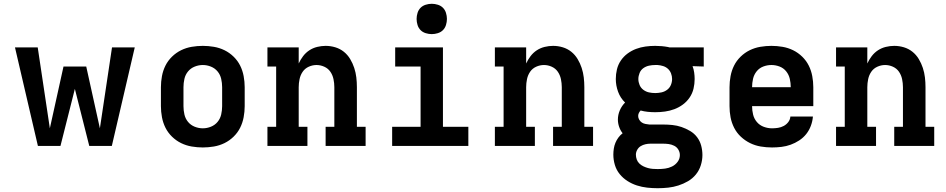

<svg xmlns="http://www.w3.org/2000/svg" viewBox="-20 -770 4990 1013"><path d="M180 0 59 -520H179L243 -93L315 -419H435L507 -93L571 -520H691L570 0H451L375 -301L299 0Z M1050 8Q1021 8 991.5 3Q962 -2 935.5 -15Q909 -28 887.5 -49Q866 -70 853 -96Q840 -122 834.5 -151.5Q829 -181 829 -210V-310Q829 -339 834.5 -368.5Q840 -398 853 -424Q866 -450 887.5 -471Q909 -492 935.5 -505Q962 -518 991.5 -523Q1021 -528 1050 -528Q1079 -528 1108.5 -523Q1138 -518 1164.5 -505Q1191 -492 1212.5 -471Q1234 -450 1247 -424Q1260 -398 1265.5 -368.5Q1271 -339 1271 -310V-210Q1271 -181 1265.5 -151.5Q1260 -122 1247 -96Q1234 -70 1212.5 -49Q1191 -28 1164.5 -15Q1138 -2 1108.5 3Q1079 8 1050 8ZM1050 -93Q1072 -93 1093 -101.5Q1114 -110 1128 -127Q1142 -144 1147 -166Q1152 -188 1152 -210V-310Q1152 -332 1147 -354Q1142 -376 1128 -393Q1114 -410 1093 -418.5Q1072 -427 1050 -427Q1028 -427 1007 -418.5Q986 -410 972 -393Q958 -376 953 -354Q948 -332 948 -310V-210Q948 -188 953 -166Q958 -144 972 -127Q986 -110 1007 -101.5Q1028 -93 1050 -93Z M1391 0V-101H1437V-419H1391V-520H1556V-435Q1565 -455 1579 -473.5Q1593 -492 1612 -504.5Q1631 -517 1653.5 -522.5Q1676 -528 1698 -528Q1724 -528 1749 -520.5Q1774 -513 1794 -497Q1814 -481 1827.5 -458.5Q1841 -436 1849 -411.5Q1857 -387 1860 -361.5Q1863 -336 1863 -310V-101H1909V0H1698V-101H1744V-310Q1744 -331 1739.5 -352.5Q1735 -374 1723 -391.5Q1711 -409 1691 -418Q1671 -427 1650 -427Q1629 -427 1609 -418Q1589 -409 1577 -391.5Q1565 -374 1560.5 -352.5Q1556 -331 1556 -310V-101H1602V0Z M2049 0V-101H2199V-419H2065V-520H2317V-101H2451V0ZM2258 -590Q2242 -590 2226 -595Q2210 -600 2199 -611Q2188 -622 2183 -638Q2178 -654 2178 -670Q2178 -686 2183 -702Q2188 -718 2199 -729Q2210 -740 2226 -745Q2242 -750 2258 -750Q2274 -750 2290 -745Q2306 -740 2317 -729Q2328 -718 2333 -702Q2338 -686 2338 -670Q2338 -654 2333 -638Q2328 -622 2317 -611Q2306 -600 2290 -595Q2274 -590 2258 -590Z M2591 0V-101H2637V-419H2591V-520H2756V-435Q2765 -455 2779 -473.5Q2793 -492 2812 -504.5Q2831 -517 2853.5 -522.5Q2876 -528 2898 -528Q2924 -528 2949 -520.5Q2974 -513 2994 -497Q3014 -481 3027.5 -458.5Q3041 -436 3049 -411.5Q3057 -387 3060 -361.5Q3063 -336 3063 -310V-101H3109V0H2898V-101H2944V-310Q2944 -331 2939.5 -352.5Q2935 -374 2923 -391.5Q2911 -409 2891 -418Q2871 -427 2850 -427Q2829 -427 2809 -418Q2789 -409 2777 -391.5Q2765 -374 2760.5 -352.5Q2756 -331 2756 -310V-101H2802V0Z M3450 223Q3422 223 3394.5 220Q3367 217 3340.5 208.5Q3314 200 3290.5 185Q3267 170 3249.5 148.5Q3232 127 3224 100Q3216 73 3216 46Q3216 30 3218.5 14Q3221 -2 3227 -16.5Q3233 -31 3242.5 -44Q3252 -57 3265 -67Q3253 -82 3246.5 -101Q3240 -120 3240 -139Q3240 -164 3250 -187.5Q3260 -211 3278 -229Q3253 -253 3241 -286Q3229 -319 3229 -353Q3229 -379 3235 -404Q3241 -429 3255.5 -450.5Q3270 -472 3291 -487.5Q3312 -503 3336 -512Q3360 -521 3385.5 -524.5Q3411 -528 3437 -528Q3454 -528 3471 -526.5Q3488 -525 3504 -522L3512 -520H3693V-419L3634 -421Q3640 -405 3642.5 -387.5Q3645 -370 3645 -353Q3645 -327 3639 -302Q3633 -277 3618.5 -255.5Q3604 -234 3583 -218.5Q3562 -203 3538 -194Q3514 -185 3488.5 -181.5Q3463 -178 3437 -178Q3417 -178 3397.5 -180Q3378 -182 3360 -187Q3354 -181 3350.5 -173.5Q3347 -166 3347 -158Q3347 -148 3352.5 -138.5Q3358 -129 3366.5 -123.5Q3375 -118 3385.5 -116Q3396 -114 3406 -113H3478Q3503 -113 3527.5 -110.5Q3552 -108 3575.5 -100Q3599 -92 3621 -79Q3643 -66 3658 -46Q3673 -26 3679.5 -1.5Q3686 23 3686 48Q3686 75 3677.5 102Q3669 129 3651.5 150.5Q3634 172 3610 186Q3586 200 3559.5 208.5Q3533 217 3505.5 220Q3478 223 3450 223ZM3437 -279Q3453 -279 3469.5 -282.5Q3486 -286 3499.5 -296Q3513 -306 3519.5 -321.5Q3526 -337 3526 -353Q3526 -368 3520.5 -382.5Q3515 -397 3504 -407Q3493 -417 3478.5 -421.5Q3464 -426 3449 -427H3437Q3420 -427 3404 -423.5Q3388 -420 3374.5 -410.5Q3361 -401 3354.5 -385Q3348 -369 3348 -353Q3348 -337 3354.5 -321.5Q3361 -306 3374.5 -296Q3388 -286 3404 -282.5Q3420 -279 3437 -279ZM3450 122Q3470 122 3489 119.5Q3508 117 3525.5 108.5Q3543 100 3555 84Q3567 68 3567 48Q3567 33 3559 19.5Q3551 6 3537 -1Q3523 -8 3508 -10Q3493 -12 3478 -12H3412Q3399 -12 3385.5 -9Q3372 -6 3360.5 1Q3349 8 3342 20.5Q3335 33 3335 46Q3335 59 3339.5 71.5Q3344 84 3353.5 93Q3363 102 3374.5 107.5Q3386 113 3398.5 116.5Q3411 120 3424 121Q3437 122 3450 122Z M4053 8Q4023 8 3993.5 3Q3964 -2 3937.5 -15Q3911 -28 3889 -48.5Q3867 -69 3853.5 -95.5Q3840 -122 3834.5 -151Q3829 -180 3829 -210V-310Q3829 -339 3834.5 -368.5Q3840 -398 3853 -424Q3866 -450 3887.5 -471Q3909 -492 3935.5 -505Q3962 -518 3991.5 -523Q4021 -528 4050 -528Q4079 -528 4108.5 -523Q4138 -518 4164.5 -505Q4191 -492 4212.5 -471Q4234 -450 4247 -424Q4260 -398 4265.5 -368.5Q4271 -339 4271 -310V-210H3948Q3948 -187 3953.5 -165Q3959 -143 3973.5 -126Q3988 -109 4009.5 -101Q4031 -93 4053 -93Q4069 -93 4085 -95.5Q4101 -98 4115 -105.5Q4129 -113 4139 -126Q4149 -139 4150 -155H4269Q4267 -130 4258 -106Q4249 -82 4233.5 -62.5Q4218 -43 4196.5 -29Q4175 -15 4151.5 -6.5Q4128 2 4103 5Q4078 8 4053 8ZM4152 -310Q4152 -332 4147 -354Q4142 -376 4128 -393.5Q4114 -411 4093 -419Q4072 -427 4050 -427Q4028 -427 4007 -419Q3986 -411 3972 -393.5Q3958 -376 3953 -354Q3948 -332 3948 -310Z M4391 0V-101H4437V-419H4391V-520H4556V-435Q4565 -455 4579 -473.5Q4593 -492 4612 -504.5Q4631 -517 4653.5 -522.5Q4676 -528 4698 -528Q4724 -528 4749 -520.5Q4774 -513 4794 -497Q4814 -481 4827.5 -458.5Q4841 -436 4849 -411.5Q4857 -387 4860 -361.5Q4863 -336 4863 -310V-101H4909V0H4698V-101H4744V-310Q4744 -331 4739.5 -352.5Q4735 -374 4723 -391.5Q4711 -409 4691 -418Q4671 -427 4650 -427Q4629 -427 4609 -418Q4589 -409 4577 -391.5Q4565 -374 4560.5 -352.5Q4556 -331 4556 -310V-101H4602V0Z"/></svg>

Font: Iosevka Plex Etoile
Style: Bold
Weight: 700
Designer: Belleve Invis
Foundry: Belleve Invis
Version: Version 25.1.1; ttfautohint (v1.8.4)